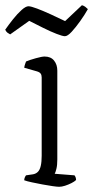

<svg xmlns="http://www.w3.org/2000/svg" viewBox="-40 -717 357 737"><path d="M187 0Q180 0 162 -2.5Q144 -5 123 -9Q102 -13 83 -17Q64 -21 53 -25Q53 -31 55.5 -36.5Q58 -42 60 -44L87 -48Q98 -50 105.5 -57.5Q113 -65 116.5 -80.5Q120 -96 120 -119V-420Q120 -429 116 -434.5Q112 -440 102 -443L53 -457Q54 -465 56.5 -471.5Q59 -478 60 -481Q74 -487 97.5 -493.5Q121 -500 131 -500Q155 -500 167.5 -484.5Q180 -469 180 -446V-105Q180 -83 176.5 -69Q173 -55 170 -50L246 -44Q249 -40 250.5 -35.5Q252 -31 252 -26Q246 -20 234 -14Q222 -8 209.5 -4Q197 0 187 0ZM209 -578Q200.4 -578 177.1 -587Q153.9 -596 125.8 -610Q97.8 -624 72.2 -637L-1 -585Q-6.7 -588 -11.4 -591.5Q-16.2 -595 -20 -603Q-6.7 -622 9.9 -643Q26.6 -664 42.7 -678.5Q58.9 -693 69.3 -693Q78.8 -693 102.6 -684Q126.3 -675 155.8 -661.5Q185.2 -648 209.9 -636L274.5 -697Q282.1 -695 287.8 -690.5Q293.5 -686 297.3 -682Q285 -660 267.9 -636Q250.8 -612 235.1 -595Q219.4 -578 209 -578Z"/></svg>

Font: Texturina 12pt Thin
Style: Regular
Weight: 250
Designer: Guillermo Torres Carreño
Foundry: Omnibus-Type
Version: Version 1.002